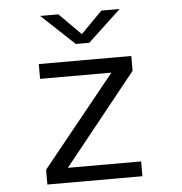

<svg xmlns="http://www.w3.org/2000/svg" viewBox="-51 -747 752 795"><g transform="rotate(-5 325.0 -349.0)"><path d="M114 0V-61.5L418.5 -438.5H122V-500H506.5V-438.5L204.5 -61.5H509V0ZM145 -698H220.5L310.5 -608L399.5 -698H475.5L338 -569.5H282Z"/></g></svg>

Font: Trispace Light
Style: Regular
Weight: 300
Designer: Tyler Finck
Foundry: Etcetera Type Company
Version: Version 1.210; ttfautohint (v1.8.3)